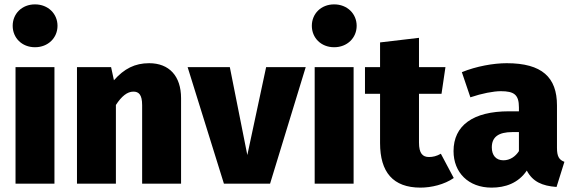

<svg xmlns="http://www.w3.org/2000/svg" viewBox="-20 -840 2623 878"><path d="M140 -820C80 -820 38 -777 38 -722C38 -667 80 -624 140 -624C200 -624 243 -667 243 -722C243 -777 200 -820 140 -820ZM229 -533H51V0H229Z M662 -551C597 -551 548 -526 501 -473L488 -533H332V0H510V-360C536 -400 562 -421 590 -421C614 -421 630 -408 630 -359V0H808V-391C808 -493 753 -551 662 -551Z M1378 -533H1197L1111 -131L1031 -533H838L1004 0H1215Z M1508 -820C1448 -820 1406 -777 1406 -722C1406 -667 1448 -624 1508 -624C1568 -624 1611 -667 1611 -722C1611 -777 1568 -820 1508 -820ZM1597 -533H1419V0H1597Z M1996 -137C1977 -126 1959 -122 1942 -122C1913 -122 1896 -138 1896 -188V-411H1999L2017 -533H1896V-667L1718 -646V-533H1649V-411H1718V-186C1718 -53 1777 18 1903 18C1952 18 2012 4 2055 -26Z M2527 -164V-358C2527 -486 2459 -551 2297 -551C2237 -551 2158 -537 2092 -510L2131 -395C2184 -413 2237 -423 2270 -423C2331 -423 2353 -407 2353 -349V-331H2307C2143 -331 2054 -266 2054 -149C2054 -51 2122 18 2228 18C2290 18 2350 -2 2389 -60C2416 -9 2459 10 2525 15L2561 -100C2537 -109 2527 -124 2527 -164ZM2282 -107C2248 -107 2229 -130 2229 -166C2229 -213 2259 -236 2323 -236H2353V-149C2337 -124 2312 -107 2282 -107Z"/></svg>

Font: Fira Sans ExtraBold
Style: Regular
Weight: 800
Designer: bBox Type GmbH & Carrois Corporate GbR & Edenspiekermann AG
Foundry: bBox Type GmbH & Carrois Corporate GbR & Edenspiekermann AG
Version: Version 4.300;PS 004.300;hotconv 1.0.88;makeotf.lib2.5.64775